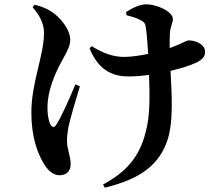

<svg xmlns="http://www.w3.org/2000/svg" viewBox="-20 -798 1040 894"><path d="M132 -764C159 -734 185 -692 185 -646C185 -540 126 -414 126 -274C126 -162 154 -87 181 -41C202 -4 228 18 256 18C290 18 309 -1 309 -34C309 -71 292 -104 292 -140C292 -168 295 -185 299 -208C309 -252 332 -332 352 -396L331 -405C305 -343 267 -254 241 -216C233 -203 223 -204 215 -218C206 -235 201 -265 201 -296C201 -375 234 -454 273 -523C293 -560 307 -584 307 -612C307 -667 252 -723 221 -743C197 -758 175 -768 141 -776ZM569 -727C596 -720 619 -714 639 -702C652 -695 658 -686 660 -663C664 -635 667 -591 670 -547C630 -539 590 -533 559 -533C508 -533 462 -549 407 -583L397 -573C443 -459 518 -442 580 -442C610 -442 642 -445 674 -449C677 -359 680 -261 659 -186C629 -62 563 5 460 61L468 76C604 42 710 -10 756 -135C789 -219 780 -361 774 -468C825 -480 868 -494 893 -506C925 -521 935 -537 935 -557C935 -589 895 -610 858 -610C852 -610 842 -604 808 -589L770 -574C770 -599 770 -623 771 -641C773 -676 785 -692 785 -709C785 -745 709 -778 661 -778C634 -778 597 -762 567 -742Z"/></svg>

Font: Noto Serif JP
Style: Bold
Weight: 700
Designer: Ryoko NISHIZUKA 西塚涼子 (kana & ideographs); Frank Grießhammer (Latin, Greek & Cyrillic); Wenlong ZHANG 张文龙 (bopomofo); San
Foundry: Adobe
Version: Version 2.001;hotconv 1.1.0;makeotfexe 2.6.0